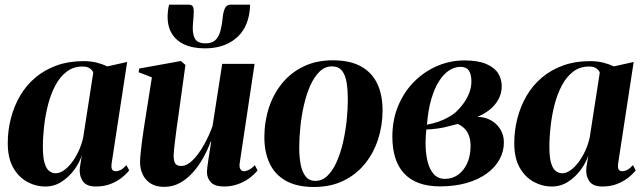

<svg xmlns="http://www.w3.org/2000/svg" viewBox="-20 -770 2694 804"><path d="M447.5 -86Q445 -66.5 449.8 -59.8Q454.5 -53 464.5 -53Q475 -53 486.2 -59Q497.5 -65 509.5 -78.5L521 -56.5Q508.5 -40.5 488.2 -24.8Q468 -9 441.2 1Q414.5 11 381 11Q340.5 11 325.5 -13.2Q310.5 -37.5 314.5 -68.5L322.5 -119.5Q313 -89 290.8 -58.8Q268.5 -28.5 237.8 -8.8Q207 11 170 11Q129.5 11 93.5 -8.8Q57.5 -28.5 35 -68.5Q12.5 -108.5 12.5 -170.5Q12.5 -224.5 25.8 -275.2Q39 -326 64.5 -369.5Q90 -413 128.2 -445.2Q166.5 -477.5 217 -495.8Q267.5 -514 329.5 -514Q360 -514 384.2 -508Q408.5 -502 429.5 -492L512.5 -510.5ZM370.5 -465.5Q368 -475 356.8 -483.2Q345.5 -491.5 326 -491.5Q287.5 -491.5 259.5 -470.2Q231.5 -449 212.2 -413Q193 -377 181.5 -332.8Q170 -288.5 164.8 -242.5Q159.5 -196.5 159.5 -155Q159.5 -111 166.8 -87Q174 -63 186.2 -53.8Q198.5 -44.5 213 -44.5Q229.5 -44.5 246.5 -56Q263.5 -67.5 279.5 -88Q295.5 -108.5 308.5 -135.8Q321.5 -163 328.5 -195Z M667 12.5Q633 12.5 610.8 -1.8Q588.5 -16 577.5 -39.5Q566.5 -63 566.5 -91.5Q566.5 -105.5 568.8 -127.8Q571 -150 574.2 -175.2Q577.5 -200.5 581 -223.5Q584.5 -246.5 587 -262.5L616 -446L560.5 -467.5L563 -483L737.5 -514.5L756.5 -498L726.5 -281Q723.5 -262 720.2 -237.5Q717 -213 714 -188.8Q711 -164.5 709 -146Q707 -127.5 707 -120Q707 -106 709.5 -95.8Q712 -85.5 719 -80.2Q726 -75 739 -75Q762.5 -75 787 -99.2Q811.5 -123.5 833.2 -162Q855 -200.5 870 -242L910.5 -502.5H1046L983.5 -85Q981.5 -69 987 -61Q992.5 -53 1001 -53Q1011 -53 1023.5 -59.5Q1036 -66 1047 -78.5L1058.5 -56.5Q1044 -38 1022.2 -22.5Q1000.5 -7 974 2Q947.5 11 918.5 11Q880 11 863.2 -6.5Q846.5 -24 846.5 -50.5Q846.5 -56 848.2 -70.2Q850 -84.5 852.8 -103.2Q855.5 -122 858.8 -141.8Q862 -161.5 864.5 -177.5H862.5Q849 -141 829.8 -107Q810.5 -73 786 -46Q761.5 -19 731.8 -3.2Q702 12.5 667 12.5ZM771 -750.5Q787 -750.5 789.8 -736.8Q792.5 -723 790.5 -700Q790 -695 789.2 -685.8Q788.5 -676.5 788 -671.5Q784.5 -631.5 795.2 -610Q806 -588.5 840.5 -588.5Q866 -588.5 880.2 -600.5Q894.5 -612.5 901.8 -636.8Q909 -661 912.5 -696.5Q915 -720.5 922 -735.5Q929 -750.5 945.5 -750.5H1027Q1027.5 -745 1027 -738.2Q1026.5 -731.5 1025 -721Q1015.5 -647.5 965.5 -607.5Q915.5 -567.5 838 -567.5Q785.5 -567.5 749 -585.2Q712.5 -603 695.2 -637.2Q678 -671.5 683 -721.5Q684 -729 685 -736.2Q686 -743.5 688.5 -750.5Z M1373.5 -517.5Q1446 -517.5 1492 -491.8Q1538 -466 1560 -419.2Q1582 -372.5 1582 -308Q1582 -244.5 1563.2 -186.8Q1544.5 -129 1508 -84Q1471.5 -39 1418 -13Q1364.5 13 1294.5 13Q1223 13 1177 -13Q1131 -39 1109 -86Q1087 -133 1087 -194.5Q1087 -260.5 1106 -318.8Q1125 -377 1161.8 -421.8Q1198.5 -466.5 1251.8 -492Q1305 -517.5 1373.5 -517.5ZM1369.5 -492Q1340.5 -492 1318 -470Q1295.5 -448 1279.2 -411.5Q1263 -375 1252.8 -330.2Q1242.5 -285.5 1237.8 -239Q1233 -192.5 1233 -152Q1233 -113 1239 -81.5Q1245 -50 1259.8 -31.2Q1274.5 -12.5 1300.5 -12.5Q1329.5 -12.5 1352 -34.8Q1374.5 -57 1390.5 -93.8Q1406.5 -130.5 1416.8 -175.5Q1427 -220.5 1431.8 -266.8Q1436.5 -313 1436.5 -353Q1436.5 -391 1431.8 -422.5Q1427 -454 1412.8 -473Q1398.5 -492 1369.5 -492Z M1822.5 10.5Q1771 10.5 1733.2 -3.8Q1695.5 -18 1671 -45Q1646.5 -72 1634.8 -110.5Q1623 -149 1623 -197.5Q1623 -269 1647.8 -327.8Q1672.5 -386.5 1715.2 -429Q1758 -471.5 1812 -494.2Q1866 -517 1924.5 -517Q1982 -517 2016.5 -502Q2051 -487 2066 -462.8Q2081 -438.5 2081 -409.5Q2081 -379.5 2067.5 -354.5Q2054 -329.5 2031 -311Q2008 -292.5 1979 -280.5Q2009.5 -280.5 2034.8 -266.8Q2060 -253 2075 -229Q2090 -205 2090 -173.5Q2090 -135 2071.2 -101.5Q2052.5 -68 2017.5 -42.8Q1982.5 -17.5 1933 -3.5Q1883.5 10.5 1822.5 10.5ZM1843.5 -21Q1873.5 -21 1897.2 -37.5Q1921 -54 1935.2 -84Q1949.5 -114 1950.5 -154Q1951 -181 1944.5 -199.8Q1938 -218.5 1925.8 -231Q1913.5 -243.5 1897 -251Q1885.5 -248.5 1871.2 -244.5Q1857 -240.5 1841.5 -237Q1826 -233.5 1809.5 -231.5Q1799.5 -230.5 1788.8 -229.2Q1778 -228 1765.5 -228Q1764 -216 1763 -201.5Q1762 -187 1762 -171Q1762 -131 1769.8 -96.8Q1777.5 -62.5 1795.5 -41.8Q1813.5 -21 1843.5 -21ZM1768 -248Q1793.5 -252.5 1816.2 -260.5Q1839 -268.5 1857.2 -278.8Q1875.5 -289 1886.5 -298.5Q1907 -317.5 1922 -338.5Q1937 -359.5 1945.5 -382.5Q1954 -405.5 1954 -429Q1954 -458.5 1943.5 -474.2Q1933 -490 1908.5 -490Q1883 -490 1859.8 -474.5Q1836.5 -459 1817.5 -428.5Q1798.5 -398 1785.5 -353Q1772.5 -308 1768 -248Z M2568.5 -86Q2566 -66.5 2570.8 -59.8Q2575.5 -53 2585.5 -53Q2596 -53 2607.2 -59Q2618.5 -65 2630.5 -78.5L2642 -56.5Q2629.5 -40.5 2609.2 -24.8Q2589 -9 2562.2 1Q2535.5 11 2502 11Q2461.5 11 2446.5 -13.2Q2431.5 -37.5 2435.5 -68.5L2443.5 -119.5Q2434 -89 2411.8 -58.8Q2389.5 -28.5 2358.8 -8.8Q2328 11 2291 11Q2250.5 11 2214.5 -8.8Q2178.5 -28.5 2156 -68.5Q2133.5 -108.5 2133.5 -170.5Q2133.5 -224.5 2146.8 -275.2Q2160 -326 2185.5 -369.5Q2211 -413 2249.2 -445.2Q2287.5 -477.5 2338 -495.8Q2388.5 -514 2450.5 -514Q2481 -514 2505.2 -508Q2529.5 -502 2550.5 -492L2633.5 -510.5ZM2491.5 -465.5Q2489 -475 2477.8 -483.2Q2466.5 -491.5 2447 -491.5Q2408.5 -491.5 2380.5 -470.2Q2352.5 -449 2333.2 -413Q2314 -377 2302.5 -332.8Q2291 -288.5 2285.8 -242.5Q2280.5 -196.5 2280.5 -155Q2280.5 -111 2287.8 -87Q2295 -63 2307.2 -53.8Q2319.5 -44.5 2334 -44.5Q2350.5 -44.5 2367.5 -56Q2384.5 -67.5 2400.5 -88Q2416.5 -108.5 2429.5 -135.8Q2442.5 -163 2449.5 -195Z"/></svg>

Font: Merriweather 144pt
Style: Bold Italic
Weight: 700
Italic angle: -7.8°
Version: Version 2.101